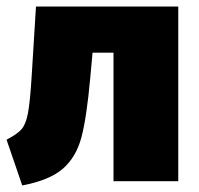

<svg xmlns="http://www.w3.org/2000/svg" viewBox="-20 -554 607 587"><path d="M525 -534V0H327V-393H263L256 -317Q245 -195 229 -134.5Q213 -74 172.5 -38.5Q132 -3 48 13L0 -127Q33 -144 46 -159Q59 -174 65.5 -208Q72 -242 77 -324L90 -534Z"/></svg>

Font: FiraGO Heavy
Style: Regular
Weight: 900
Designer: bBox Type
Foundry: bBox Type GmbH
Version: Version 1.001